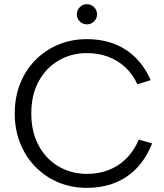

<svg xmlns="http://www.w3.org/2000/svg" viewBox="-20 -895 789 922"><path d="M396.2 7Q323.5 7 260.9 -19Q198.3 -45 150.9 -93Q103.5 -141 77.2 -206.5Q50.8 -272 50.8 -350Q50.8 -429 77.2 -494.5Q103.5 -560 150.9 -607.5Q198.3 -655 260.9 -681Q323.5 -707 396.2 -707Q470 -707 529.4 -683.9Q588.8 -660.7 632.5 -616.7Q676.3 -572.7 703.5 -510.2L639.7 -490.3Q617.2 -539.3 581.2 -572.4Q545.2 -605.4 498.9 -622.7Q452.6 -640 397.7 -640Q322.7 -640 262 -604.7Q201.3 -569.4 165.8 -504.5Q130.3 -439.6 130.3 -350Q130.3 -261.4 165.8 -196Q201.3 -130.6 262 -95.3Q322.7 -60 397.7 -60Q452.8 -60 500.5 -78.1Q548.2 -96.1 585.6 -132.8Q623 -169.4 646.7 -224.7L710.5 -206.2Q682.7 -136.5 637.9 -89Q593 -41.5 532.5 -17.3Q472 7 396.2 7ZM397 -778.1Q377.5 -778.1 363.3 -791.9Q349.1 -805.8 349.1 -826.1Q349.1 -846.4 363.3 -860.7Q377.5 -874.9 397 -874.9Q417.4 -874.9 431.7 -860.7Q445.9 -846.4 445.9 -826Q445.9 -805.8 431.7 -791.9Q417.5 -778.1 397 -778.1Z"/></svg>

Font: Envelope Sans Variable
Style: Regular
Weight: 500
Designer: Andreas Rasmussen / Norman Anderson
Foundry: mail.de GmbH
Version: Version 1.150